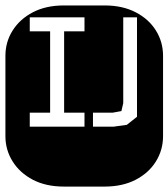

<svg xmlns="http://www.w3.org/2000/svg" viewBox="-22 -689 622 709"><path d="M213.9 0Q147.9 0 99.6 -25.1Q51.3 -50.3 24.7 -92.8Q-2 -135.3 -2 -186V-482.9Q-2 -534.2 24.7 -576.4Q51.3 -618.7 99.6 -643.8Q147.9 -668.9 213.9 -668.9H364.3Q430.2 -668.9 478.8 -643.8Q527.3 -618.7 553.7 -576.4Q580.1 -534.2 580.1 -482.9V-186Q580.1 -135.3 553.7 -92.8Q527.3 -50.3 478.8 -25.1Q430.2 0 364.3 0ZM87.9 -221.2H290V-272.9H214.8V-573.2H290V-625H87.9V-573.2H163.1V-272.9H87.9ZM321.3 -221.2H397L446.3 -228L483.9 -257.8V-625H433.1V-308.1L426.3 -278.8L394 -272.9H321.3Z"/></svg>

Font: Monofett
Style: Regular
Weight: 400
Designer: Vernon Adams
Foundry: Vernon Adams
Version: Version 1.100; ttfautohint (v1.8.4.7-5d5b);gftools[0.9.28]